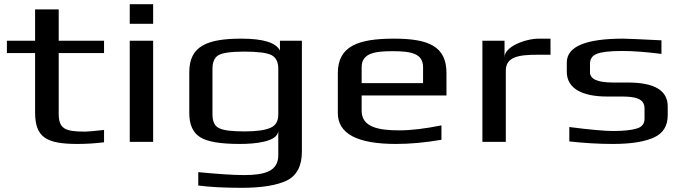

<svg xmlns="http://www.w3.org/2000/svg" viewBox="-20 -679 3274 919"><path d="M261 -136V-425H478V-484H261V-634H148V-484H13V-425H148V-141C148 -22 201 10 351 10C395 10 438 7 478 2V-57C431 -52 401 -49 388 -49C291 -49 261 -62 261 -136Z M713 -565V-659H601V-565ZM713 0V-484H601V0Z M886 -334V-137C886 -83 903 -45 937 -23C970 -1 1034 10 1127 10C1202 10 1308 0 1312 -52V64C1312 140 1249 159 1147 159C1097 159 1024 154 929 145V209C982 216 1051 220 1137 220C1233 220 1305 208 1353 185C1401 161 1425 115 1425 46V-484H1320V-437C1301 -475 1240 -494 1135 -494C971 -494 886 -458 886 -334ZM1312 -131C1312 -99 1300 -78 1274 -67C1249 -56 1208 -50 1151 -50C1089 -50 1048 -55 1028 -66C1007 -76 997 -98 997 -131V-350C997 -382 1007 -404 1026 -415C1045 -426 1086 -432 1149 -432C1215 -432 1259 -426 1280 -415C1302 -403 1312 -381 1312 -350Z M1865 -494C1694 -494 1597 -458 1597 -329V-138C1597 -39 1690 10 1875 10C1945 10 2018 3 2093 -10V-79C2015 -63 1947 -55 1890 -55C1786 -55 1711 -73 1711 -149V-222H2117V-329C2117 -458 2031 -494 1865 -494ZM1858 -434C1949 -434 2005 -423 2005 -357V-281H1711V-357C1711 -423 1770 -434 1858 -434Z M2395 -405V-484H2289V0H2401V-341C2401 -407 2463 -417 2552 -417H2615V-494H2560C2494 -494 2395 -456 2395 -405Z M2885 -217H2954C3020 -217 3065 -208 3065 -160V-111C3065 -87 3053 -71 3028 -64C3003 -56 2965 -52 2915 -52C2875 -52 2805 -58 2705 -71V-2C2778 6 2848 10 2913 10C2998 10 3063 0 3108 -20C3154 -40 3176 -76 3176 -128V-170C3176 -246 3113 -284 2985 -284H2915C2841 -284 2804 -300 2804 -333V-374C2804 -396 2814 -412 2836 -421C2857 -430 2898 -435 2958 -435C3012 -435 3075 -430 3146 -421V-486C3044 -491 2983 -494 2963 -494C2783 -494 2693 -456 2693 -380V-335C2693 -252 2773 -217 2885 -217Z"/></svg>

Font: Gamestation Extended
Style: Regular
Weight: 400
Width: 7
Designer: Jonas Hecksher
Foundry: Jonas Hecksher, Playtypeª, e-types AS
Version: Version 1.003